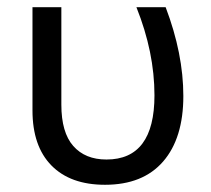

<svg xmlns="http://www.w3.org/2000/svg" viewBox="-20 -502 585 532"><path d="M271 10Q175 10 122.5 -43.5Q70 -97 70 -196V-482H150V-212Q150 -135 183 -97.5Q216 -60 275 -60Q408 -60 408 -238Q408 -357 358 -482H439Q488 -353 488 -236Q488 -119 432 -54.5Q376 10 271 10Z"/></svg>

Font: Cantarell
Style: Regular
Weight: 400
Designer: Dave Crossland, Nikolaus Waxweiler, Florian Fecher, Jacques Le Bailly, Eben Sorkin, Alexei Vanyashin, Alexios Zavras, Em
Version: Version 0.303